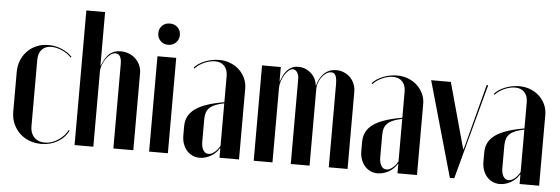

<svg xmlns="http://www.w3.org/2000/svg" viewBox="-47 -842 2898 993"><g transform="rotate(5 1402.0 -345.0)"><path d="M33.8 -350.5V-144.5Q33.8 -111 45.8 -83.1Q57.8 -55.2 78.8 -34.6Q99.8 -14 128.6 -2.5Q157.5 9 191.8 9Q239.2 9 276.6 -12.6Q314 -34.2 332.8 -72.5L327.8 -74.8Q320 -59 307 -45.1Q294 -31.2 278.1 -20.9Q262.2 -10.5 244.8 -4.9Q227.2 0.8 209.8 0.8Q175.8 0.8 155 -20.4Q134.2 -41.5 134.2 -76.8V-422.2Q134.2 -456.8 152.2 -476.1Q170.2 -495.5 201.8 -495.5Q228.2 -495.5 257.5 -482.5Q286.8 -469.5 305 -449.2L309 -453.2Q286.8 -476.8 253.9 -490.2Q221 -503.8 185.8 -503.8Q153 -503.8 125.1 -492.2Q97.2 -480.8 77 -460.1Q56.8 -439.5 45.2 -411.2Q33.8 -383 33.8 -350.5Z M464.2 -422 462.2 -422.2V-452.2V-699H364.8V0H462.2V-389.5Q462.2 -407 468.8 -424.9Q475.2 -442.8 485.6 -457.5Q496 -472.2 508.9 -481.8Q521.8 -491.2 534.5 -491.2Q550 -491.2 558.1 -477.9Q566.2 -464.5 566.2 -437.2V0H669.8V-399.8Q669.8 -421.5 661.2 -440.8Q652.8 -460 638.1 -474.1Q623.5 -488.2 603.2 -496.1Q583 -504 560.2 -504Q525.8 -504 503.4 -484.6Q481 -465.2 464.2 -422Z M751.8 -495V0H849.2V-495ZM745.8 -614.5Q745.8 -590.8 761.4 -574.8Q777 -558.8 801.2 -558.8Q825.8 -558.8 841.8 -574.8Q857.8 -590.8 857.8 -614.5Q857.8 -638 841.8 -653.6Q825.8 -669.2 801.2 -669.2Q777 -669.2 761.4 -653.6Q745.8 -638 745.8 -614.5Z M920.8 -98.5Q920.8 -75.2 927.9 -55.2Q935 -35.2 947.5 -21Q960 -6.8 977 1.1Q994 9 1014.5 9Q1044.2 9 1071.9 -6.9Q1099.5 -22.8 1115.2 -49H1117.2V-27.5V0H1218.5V-368Q1218.5 -396.8 1207 -421.6Q1195.5 -446.5 1175.8 -464.8Q1156 -483 1129.5 -493.4Q1103 -503.8 1071.5 -503.8Q1053 -503.8 1033.9 -500Q1014.8 -496.2 997.5 -489.2Q980.2 -482.2 966.2 -472.8Q952.2 -463.2 943.2 -452.5L948.2 -448.5Q955.5 -457.5 967.2 -466Q979 -474.5 993.4 -481.1Q1007.8 -487.8 1023 -491.4Q1038.2 -495 1051.5 -495Q1082 -495 1099.6 -476.1Q1117.2 -457.2 1117.2 -423.5V-288.5Q1065.5 -279.5 1028.4 -267Q991.2 -254.5 967.2 -237Q943.2 -219.5 932 -197Q920.8 -174.5 920.8 -146.2ZM1058.5 -14.8Q1041.2 -14.8 1031.2 -31.1Q1021.2 -47.5 1021.2 -74.5V-190.5Q1021.2 -211.2 1026.2 -226.2Q1031.2 -241.2 1042.9 -252Q1054.5 -262.8 1072.8 -270Q1091 -277.2 1117.2 -282.5V-62.2Q1105.2 -40.2 1089.2 -27.5Q1073.2 -14.8 1058.5 -14.8Z M1582.5 -416.2H1580.5Q1576 -454.8 1547.9 -479.4Q1519.8 -504 1482.2 -504Q1464.8 -504 1450.9 -497.9Q1437 -491.8 1426.4 -480.6Q1415.8 -469.5 1408 -454.6Q1400.2 -439.8 1394.2 -422H1392.2V-452V-495H1294.8V0H1392.2V-385.2Q1392.2 -403.2 1398.2 -421.8Q1404.2 -440.2 1413.5 -455.1Q1422.8 -470 1433.8 -479.5Q1444.8 -489 1455.5 -489Q1469 -489 1478.1 -475.6Q1487.2 -462.2 1487.2 -440.8V0H1584.8V-396Q1584.8 -415 1591 -431.9Q1597.2 -448.8 1607.4 -461.9Q1617.5 -475 1629.6 -482.8Q1641.8 -490.5 1654.5 -490.5Q1670.5 -490.5 1677.5 -476.1Q1684.5 -461.8 1684.5 -429.8V0H1782V-399.8Q1782 -422.2 1774.2 -441.1Q1766.5 -460 1752.8 -474Q1739 -488 1720.4 -496Q1701.8 -504 1680.5 -504Q1660.5 -504 1644.4 -497.4Q1628.2 -490.8 1616 -478.9Q1603.8 -467 1595.4 -450.8Q1587 -434.5 1582.5 -416.2Z M1844.8 -98.5Q1844.8 -75.2 1851.9 -55.2Q1859 -35.2 1871.5 -21Q1884 -6.8 1901 1.1Q1918 9 1938.5 9Q1968.2 9 1995.9 -6.9Q2023.5 -22.8 2039.2 -49H2041.2V-27.5V0H2142.5V-368Q2142.5 -396.8 2131 -421.6Q2119.5 -446.5 2099.8 -464.8Q2080 -483 2053.5 -493.4Q2027 -503.8 1995.5 -503.8Q1977 -503.8 1957.9 -500Q1938.8 -496.2 1921.5 -489.2Q1904.2 -482.2 1890.2 -472.8Q1876.2 -463.2 1867.2 -452.5L1872.2 -448.5Q1879.5 -457.5 1891.2 -466Q1903 -474.5 1917.4 -481.1Q1931.8 -487.8 1947 -491.4Q1962.2 -495 1975.5 -495Q2006 -495 2023.6 -476.1Q2041.2 -457.2 2041.2 -423.5V-288.5Q1989.5 -279.5 1952.4 -267Q1915.2 -254.5 1891.2 -237Q1867.2 -219.5 1856 -197Q1844.8 -174.5 1844.8 -146.2ZM1982.5 -14.8Q1965.2 -14.8 1955.2 -31.1Q1945.2 -47.5 1945.2 -74.5V-190.5Q1945.2 -211.2 1950.2 -226.2Q1955.2 -241.2 1966.9 -252Q1978.5 -262.8 1996.8 -270Q2015 -277.2 2041.2 -282.5V-62.2Q2029.2 -40.2 2013.2 -27.5Q1997.2 -14.8 1982.5 -14.8Z M2469 -495H2461L2379.2 -183L2371 -153.8H2369L2360.8 -183L2275 -495H2172.8L2313.2 0H2335.8Z M2478.8 -98.5Q2478.8 -75.2 2485.9 -55.2Q2493 -35.2 2505.5 -21Q2518 -6.8 2535 1.1Q2552 9 2572.5 9Q2602.2 9 2629.9 -6.9Q2657.5 -22.8 2673.2 -49H2675.2V-27.5V0H2776.5V-368Q2776.5 -396.8 2765 -421.6Q2753.5 -446.5 2733.8 -464.8Q2714 -483 2687.5 -493.4Q2661 -503.8 2629.5 -503.8Q2611 -503.8 2591.9 -500Q2572.8 -496.2 2555.5 -489.2Q2538.2 -482.2 2524.2 -472.8Q2510.2 -463.2 2501.2 -452.5L2506.2 -448.5Q2513.5 -457.5 2525.2 -466Q2537 -474.5 2551.4 -481.1Q2565.8 -487.8 2581 -491.4Q2596.2 -495 2609.5 -495Q2640 -495 2657.6 -476.1Q2675.2 -457.2 2675.2 -423.5V-288.5Q2623.5 -279.5 2586.4 -267Q2549.2 -254.5 2525.2 -237Q2501.2 -219.5 2490 -197Q2478.8 -174.5 2478.8 -146.2ZM2616.5 -14.8Q2599.2 -14.8 2589.2 -31.1Q2579.2 -47.5 2579.2 -74.5V-190.5Q2579.2 -211.2 2584.2 -226.2Q2589.2 -241.2 2600.9 -252Q2612.5 -262.8 2630.8 -270Q2649 -277.2 2675.2 -282.5V-62.2Q2663.2 -40.2 2647.2 -27.5Q2631.2 -14.8 2616.5 -14.8Z"/></g></svg>

Font: Moniqa Black
Style: Regular
Weight: 900
Designer: Rajesh Rajput
Foundry: Rajesh Rajput
Version: Version 1.000